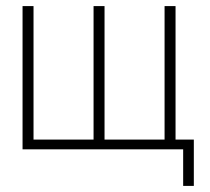

<svg xmlns="http://www.w3.org/2000/svg" viewBox="-20 -490 690 630"><path d="M90 -32V-470H54V0H581V120H616V-32H556V-470H520V-32H323V-470H287V-32Z"/></svg>

Font: Kreadon Extra Light
Style: Regular
Weight: 200
Designer: kohakuno
Foundry: StudioGnu
Version: Version 1.000;Glyphs 3.1.2 (3151)